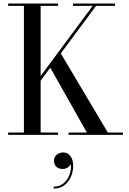

<svg xmlns="http://www.w3.org/2000/svg" viewBox="-20 -770 736 1096"><path d="M288 147.3Q288 127.3 303.4 113.7Q318.8 100.1 341.6 100.1Q365.2 100.1 381.4 120.1Q397.6 140.1 397.6 178.1Q397.6 209.3 384.8 238.9Q372 268.5 347.2 287.5Q322.4 306.5 286.4 306.5V295.7Q318.8 295.7 342 276.9Q365.2 258.1 376.6 228.3Q388 198.5 384.4 165.3Q380.4 176.1 368 185.3Q355.6 194.5 338.4 194.5Q312.8 194.5 300.4 180.7Q288 166.9 288 147.3ZM26.5 -13.5H116.5V-736.5H26.5V-750H311.5V-736.5H212V-336L509 -736.5H396.5V-750H636.5V-736.5H528.5L327 -465L595.5 -13.5H681.5V0H371.5V-13.5H476L267 -383.5L212 -309.5V-13.5H311.5V0H26.5Z"/></svg>

Font: Bodoni* 16
Style: Regular
Weight: 400
Version: Version 2.2